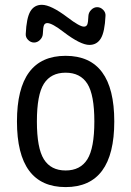

<svg xmlns="http://www.w3.org/2000/svg" viewBox="-20 -760 540 790"><path d="M339.4 -415.5Q310.5 -460.9 250 -460.9Q189.5 -460.9 160.6 -415.5Q131.8 -370.1 131.8 -260.3Q131.8 -150.4 160.6 -104.5Q189.5 -58.6 250 -58.6Q310.5 -58.6 339.4 -104.5Q368.2 -150.4 368.2 -260.3Q368.2 -370.1 339.4 -415.5ZM450.2 -260.3Q450.2 9.8 250 9.8Q49.8 9.8 49.8 -260.3Q49.8 -530.3 250 -530.3Q450.2 -530.3 450.2 -260.3ZM343.8 -695.3Q344.7 -709 355.5 -719.7Q366.2 -730.5 379.9 -730.5Q393.6 -730.5 404.3 -719.7Q415 -709 414.1 -695.3Q411.1 -628.9 395 -602.1Q378.9 -575.2 347.7 -575.2Q311.5 -575.2 242.2 -627.9Q194.3 -665 174.8 -665Q165 -665 161.1 -656.7Q157.2 -648.4 156.2 -620.1Q155.3 -606.4 144.5 -595.7Q133.8 -585 120.1 -585Q106.4 -585 95.7 -595.7Q85 -606.4 85.9 -620.1Q88.9 -686.5 105 -713.4Q121.1 -740.2 152.3 -740.2Q189.5 -740.2 257.8 -688.5Q307.6 -650.4 325.2 -650.4Q335 -650.4 338.9 -658.7Q342.8 -667 343.8 -695.3Z"/></svg>

Font: Rounded-L Mgen+ 2m regular
Style: Regular
Weight: 400
Designer: [Source Han Sans]
Ryoko NISHIZUKA  (kana & ideographs); Paul D. Hunt (Latin, Greek & Cyrillic); Wenlong ZHANG  (bopomofo
Version: Version 1.059.20150602